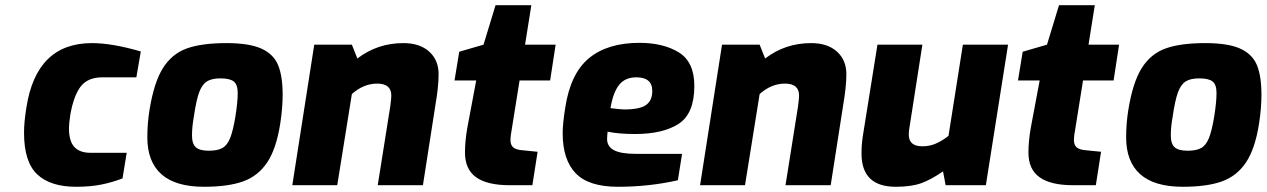

<svg xmlns="http://www.w3.org/2000/svg" viewBox="-20 -709 4849 735"><path d="M72 -201Q72 -242 81 -297Q119 -544 332 -544Q409 -544 519 -512L502 -413H372Q316 -413 289 -378Q262 -343 249 -269Q244 -235 244 -218Q244 -169 264.5 -146.5Q285 -124 327 -124H465L449 -26Q410 -11 368 -2.5Q326 6 271 6Q173 6 122.5 -41.5Q72 -89 72 -201Z M544 -183Q544 -236 552 -286Q569 -393 603.5 -448Q638 -503 695 -523.5Q752 -544 847 -544Q934 -544 980.5 -523Q1027 -502 1044.5 -460Q1062 -418 1062 -346Q1062 -296 1053 -237Q1038 -140 1003 -87.5Q968 -35 910.5 -14.5Q853 6 761 6Q652 6 598 -42Q544 -90 544 -183ZM881 -262Q890 -318 890 -353Q890 -385 875 -397Q860 -409 824 -409Q790 -409 771.5 -397Q753 -385 742 -354.5Q731 -324 722 -262Q715 -223 715 -191Q715 -158 730 -145Q745 -132 779 -132Q813 -132 831.5 -142.5Q850 -153 861 -180.5Q872 -208 881 -262Z M1183 -538H1327L1348 -485Q1425 -544 1524 -544Q1587 -544 1623 -511.5Q1659 -479 1659 -425Q1659 -378 1647 -308L1599 0H1426L1474 -302Q1478 -333 1478 -343Q1478 -389 1424 -389Q1372 -389 1327 -349L1271 0H1099Z M1760 -125Q1760 -169 1769 -220L1803 -401H1720L1738 -511L1831 -538L1877 -689H2014L1990 -538H2107L2086 -401H1969L1940 -220Q1934 -187 1934 -174Q1934 -154 1944.5 -145Q1955 -136 1978 -134L2038 -128L2018 0H1931Q1845 0 1802.5 -30.5Q1760 -61 1760 -125Z M2134 -199Q2134 -236 2144 -298Q2164 -428 2235 -486.5Q2306 -545 2428 -545Q2519 -545 2578.5 -508.5Q2638 -472 2638 -380Q2638 -274 2578 -235Q2518 -196 2411 -196Q2347 -196 2306 -205Q2304 -187 2304 -177Q2304 -148 2330.5 -134Q2357 -120 2415 -120H2591L2575 -19Q2465 6 2346 6Q2233 6 2183.5 -46Q2134 -98 2134 -199ZM2477 -361Q2477 -413 2416 -413Q2373 -413 2350 -384Q2327 -355 2317 -295Q2357 -290 2369 -290Q2429 -290 2453 -307Q2477 -324 2477 -361Z M2744 -538H2888L2909 -485Q2986 -544 3085 -544Q3148 -544 3184 -511.5Q3220 -479 3220 -425Q3220 -378 3208 -308L3160 0H2987L3035 -302Q3039 -333 3039 -343Q3039 -389 2985 -389Q2933 -389 2888 -349L2832 0H2660Z M3278 -121Q3278 -156 3283 -188L3339 -538H3511L3460 -211Q3459 -205 3459 -193Q3459 -149 3511 -149Q3539 -149 3563 -159.5Q3587 -170 3611 -189L3666 -538H3839L3754 0H3600L3590 -53Q3544 -21 3506 -7.5Q3468 6 3409 6Q3278 6 3278 -121Z M3917 -125Q3917 -169 3926 -220L3960 -401H3877L3895 -511L3988 -538L4034 -689H4171L4147 -538H4264L4243 -401H4126L4097 -220Q4091 -187 4091 -174Q4091 -154 4101.5 -145Q4112 -136 4135 -134L4195 -128L4175 0H4088Q4002 0 3959.5 -30.5Q3917 -61 3917 -125Z M4291 -183Q4291 -236 4299 -286Q4316 -393 4350.5 -448Q4385 -503 4442 -523.5Q4499 -544 4594 -544Q4681 -544 4727.5 -523Q4774 -502 4791.5 -460Q4809 -418 4809 -346Q4809 -296 4800 -237Q4785 -140 4750 -87.5Q4715 -35 4657.5 -14.5Q4600 6 4508 6Q4399 6 4345 -42Q4291 -90 4291 -183ZM4628 -262Q4637 -318 4637 -353Q4637 -385 4622 -397Q4607 -409 4571 -409Q4537 -409 4518.5 -397Q4500 -385 4489 -354.5Q4478 -324 4469 -262Q4462 -223 4462 -191Q4462 -158 4477 -145Q4492 -132 4526 -132Q4560 -132 4578.5 -142.5Q4597 -153 4608 -180.5Q4619 -208 4628 -262Z"/></svg>

Font: Exo ExtraBold
Style: Italic
Weight: 800
Italic angle: -9°
Designer: Natanael Gama
Foundry: Natanael Gama
Version: Version 1.500; ttfautohint (v1.6)